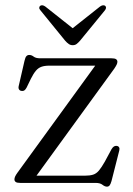

<svg xmlns="http://www.w3.org/2000/svg" viewBox="-20 -684 496 718"><path d="M407.5 -427.5 107 -14 90.5 -27H296.5Q316 -27 328 -30.8Q340 -34.5 349.8 -46Q359.5 -57.5 372 -79.5L397 -126Q401.5 -133.5 406 -136.2Q410.5 -139 415.5 -138.5Q422.5 -138 425.2 -133.2Q428 -128.5 426 -121L397 -7Q393.5 5 389.8 9.5Q386 14 380 14Q372 14 363.2 7Q354.5 0 337.5 0H55.5Q43.5 0 38.8 -3.5Q34 -7 34 -13Q34 -18 36.5 -23.8Q39 -29.5 45.5 -38.5L343 -448L353.5 -438.5H165Q146.5 -438.5 134.8 -434.2Q123 -430 114 -419.2Q105 -408.5 95.5 -389.5L79.5 -356.5Q75.5 -349 71.2 -346Q67 -343 61 -344Q54.5 -344.5 51.2 -349.5Q48 -354.5 50 -362.5L71.5 -456Q74.5 -469.5 78.8 -474Q83 -478.5 89.5 -478.5Q98 -478.5 106 -472.2Q114 -466 130.5 -466H397Q409.5 -466 414.2 -462.5Q419 -459 419 -453Q419 -448 416.2 -442.2Q413.5 -436.5 407.5 -427.5ZM262.5 -570 149.5 -659.5Q144 -663.5 139 -664.2Q134 -665 130 -662Q127 -659.5 126.8 -655Q126.5 -650.5 131.5 -645L223.5 -532Q230.5 -524 237 -519.5Q243.5 -515 252 -515Q260.5 -515 266.5 -519.5Q272.5 -524 279.5 -532L372 -645Q376.5 -650.5 376.5 -655Q376.5 -659.5 373.5 -662Q370 -665 364.8 -664.2Q359.5 -663.5 354 -659.5L241 -570Z"/></svg>

Font: Fraunces Light
Style: Regular
Weight: 300
Version: Version 1.000;[b76b70a41]